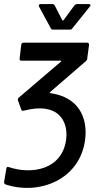

<svg xmlns="http://www.w3.org/2000/svg" viewBox="-32 -718 494 940"><path d="M322 -579 408 -686C414 -692 411 -698 403 -698H345C340 -698 336 -695 332 -691L279 -619C278 -617 274 -617 273 -619L236 -691C234 -695 230 -698 225 -698H167C159 -698 156 -692 159 -686L217 -579C219 -574 223 -573 227 -573H310C315 -573 319 -574 322 -579ZM213 -267 389 -419C392 -422 395 -426 395 -431L404 -499C404 -505 401 -509 395 -509H83C77 -509 73 -505 72 -499L64 -431C63 -425 66 -421 72 -421H265C268 -421 270 -419 266 -416L60 -240C55 -236 55 -231 56 -226L72 -182C74 -176 78 -175 84 -176C250 -220 303 -129 292 -36C273 113 123 138 11 100C4 98 0 100 -1 108L-12 173C-12 179 -10 183 -5 185C162 240 361 160 385 -36C398 -142 353 -243 214 -262C211 -263 210 -264 213 -267Z"/></svg>

Font: Barlow Semi Condensed Medium
Style: Italic
Weight: 500
Width: 4
Italic angle: -7°
Designer: Jeremy Tribby
Foundry: Tribby Type
Version: Version 1.422;hotconv 1.0.109;makeotfexe 2.5.65596